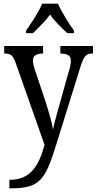

<svg xmlns="http://www.w3.org/2000/svg" viewBox="-20 -786 525 1043"><path d="M121 -619V-606H159C190 -636 226 -670 252 -707C277 -670 314 -636 345 -606H382V-619C355 -657 314 -721 295 -766H209C191 -721 148 -657 121 -619ZM31 191V237H40C196 237 226 192 286 -2L416 -420C436 -485 449 -495 482 -495H485V-536H308V-495H311C347 -494 365 -484 365 -456C365 -439 361 -422 355 -403L300 -206C287 -160 276 -121 268 -83C263 -117 247 -172 228 -232L172 -399C164 -423 159 -442 159 -457C159 -480 173 -495 211 -495H214V-536H3V-495H6C40 -495 50 -485 66 -442L222 1C190 118 144 191 31 191Z"/></svg>

Font: Noto Serif Khmer Condensed
Style: Regular
Weight: 400
Width: 3
Designer: Danh Hong and the Monotype Design Team
Foundry: Monotype Imaging Inc.
Version: Version 2.004